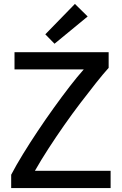

<svg xmlns="http://www.w3.org/2000/svg" viewBox="-20 -959 620 979"><path d="M37 0V-68Q62 -116 97 -173Q132 -230 172 -290Q212 -350 254 -408.5Q296 -467 335 -517.5Q374 -568 407 -605H54V-693H534V-613Q506 -582 469.5 -536Q433 -490 391 -435Q349 -380 307 -320Q265 -260 226.5 -200.5Q188 -141 158 -88H544V0ZM258 -736 211 -784 362 -939 427 -875Z"/></svg>

Font: Ubuntu Sans Medium
Style: Regular
Weight: 500
Designer: Dalton Maag Ltd
Foundry: Dalton Maag Ltd
Version: Version 1.006; ttfautohint (v1.8.4.7-5d5b)